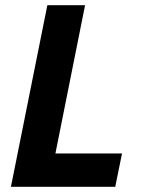

<svg xmlns="http://www.w3.org/2000/svg" viewBox="-20 -718 550 738"><path d="M423 0 449 -128H193L307 -698H162L22 0Z"/></svg>

Font: LVC Sans
Style: Bold Italic
Weight: 700
Italic angle: -11.31°
Designer: Mike Abbink, Paul van der Laan, Pieter van Rosmalen
Foundry: Bold Monday
Version: Version 3.0